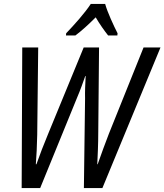

<svg xmlns="http://www.w3.org/2000/svg" viewBox="-20 -955 835 975"><path d="M316 -786 315 -775H363C394 -798 429 -830 466 -867C487 -831 510 -799 529 -775H576L577 -786C558 -823 525 -894 514 -935H441C411 -889 358 -830 316 -786ZM90 0H184L371 -458C389 -500 401 -535 413 -569H415C413 -531 411 -489 412 -455L406 0H500L795 -714H709L533 -276C514 -226 495 -176 476 -121H474C476 -167 479 -221 479 -285L483 -714H405L224 -274C203 -224 182 -169 165 -121H162C165 -162 168 -212 169 -270L174 -714H93Z"/></svg>

Font: Noto Sans Condensed
Style: Italic
Weight: 400
Width: 3
Italic angle: -12°
Designer: Monotype Design Team
Foundry: Monotype Imaging Inc.
Version: Version 2.013